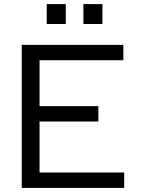

<svg xmlns="http://www.w3.org/2000/svg" viewBox="-20 -917 690 937"><path d="M86 0V-698H582V-623H173V-399H460V-324H173V-75H586V0ZM387 -800V-897H480V-800ZM208 -800V-897H301V-800Z"/></svg>

Font: Azeret Mono Thin Light
Style: Regular
Weight: 300
Version: Version 1.002